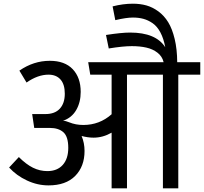

<svg xmlns="http://www.w3.org/2000/svg" viewBox="-20 -1029 1114 1049"><path d="M1074.2 -689V-621.1H954.1V0H870.1V-621.1H673.8V0H589.8V-304.2Q542 -276.9 491.2 -276.9Q460.4 -276.9 425.8 -286.1Q441.9 -248 441.9 -204.1Q441.9 -119.6 390.9 -67.9Q339.8 -16.1 245.1 -16.1Q184.6 -16.1 127.2 -43Q69.8 -69.8 29.8 -113.8L83 -170.9Q122.6 -131.3 159.9 -112.8Q197.3 -94.2 238.8 -94.2Q292.5 -94.2 322.8 -127.9Q353 -161.6 353 -221.2Q353 -282.7 326.4 -306.4Q299.8 -330.1 252 -330.1H167L155.8 -405.8H228Q279.8 -405.8 306.9 -435.3Q334 -464.8 334 -517.1Q334 -568.4 310.5 -594.7Q287.1 -621.1 245.1 -621.1Q186.5 -621.1 125 -578.1L85.9 -643.1Q163.6 -696.8 252 -696.8Q334 -696.8 377.4 -650.9Q420.9 -605 420.9 -526.9Q420.9 -469.7 396.2 -427.5Q371.6 -385.3 324.2 -369.1Q338.9 -369.1 357.9 -360.8Q393.6 -346.2 435.1 -346.2Q523.9 -346.2 589.8 -404.8V-621.1H473.1L461.9 -689H874Q866.7 -720.7 840.6 -741Q814.5 -761.2 779.5 -769Q744.6 -776.9 700.2 -776.9Q652.3 -776.9 574.2 -764.2L559.1 -837.9Q644 -851.1 690.9 -851.1Q831.5 -851.1 882.8 -771Q874 -818.8 856.2 -852.1Q838.4 -885.3 814 -902.1Q789.6 -918.9 763.7 -926Q737.8 -933.1 706.1 -933.1Q669.9 -933.1 609.9 -918.9L595.2 -994.1Q652.3 -1008.8 706.1 -1008.8Q746.1 -1008.8 780 -999.3Q814 -989.7 845.5 -966.6Q877 -943.4 898.9 -907.7Q920.9 -872.1 934.3 -816.2Q947.8 -760.3 948.2 -689Z"/></svg>

Font: FiraGO
Style: Regular
Weight: 400
Designer: bBox Type
Foundry: bBox Type GmbH
Version: Version 1.001;PS 001.001;hotconv 1.0.88;makeotf.lib2.5.64775